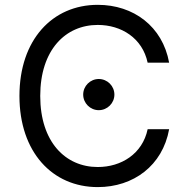

<svg xmlns="http://www.w3.org/2000/svg" viewBox="-20 -757 767 787"><path d="M585.2 -500H673.3C646.3 -649.1 527 -737.2 380.7 -737.2C194.6 -737.2 59.7 -593.8 59.7 -363.6C59.7 -133.5 194.6 9.9 380.7 9.9C527 9.9 646.3 -78.1 673.3 -227.3H585.2C563.9 -126.4 477.3 -72.4 380.7 -72.4C248.6 -72.4 144.9 -174.7 144.9 -363.6C144.9 -552.6 248.6 -654.8 380.7 -654.8C477.3 -654.8 563.9 -600.9 585.2 -500ZM321 -369.3C321 -334.2 349.8 -305.4 384.9 -305.4C420.1 -305.4 448.9 -334.2 448.9 -369.3C448.9 -404.5 420.1 -433.2 384.9 -433.2C349.8 -433.2 321 -404.5 321 -369.3Z"/></svg>

Font: Margiela Sans
Style: Regular
Weight: 400
Designer: Stefan Endress, Andreas Faust
Version: Version 1.100;FEAKit 1.0